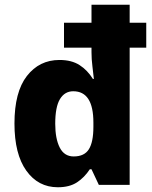

<svg xmlns="http://www.w3.org/2000/svg" viewBox="-20 -780 641 810"><path d="M224 10Q141 10 91 -60Q41 -130 41 -259Q41 -392 93.5 -459.5Q146 -527 231 -527Q282 -527 315.5 -505.5Q349 -484 372 -447H376Q374 -468 370 -499Q366 -530 366 -560V-579H250V-684H366V-760H527V-684H597V-579H527V0H397L366 -66H359Q336 -31 304.5 -10.5Q273 10 224 10ZM291 -120Q336 -120 355 -150.5Q374 -181 374 -245V-263Q374 -395 289 -395Q253 -395 233 -362Q213 -329 213 -258Q213 -195 232 -157.5Q251 -120 291 -120Z"/></svg>

Font: Noto Sans Hebrew SemiCondensed ExtraBold
Style: Regular
Weight: 800
Width: 4
Designer: Monotype Design Team
Foundry: Monotype Imaging Inc.
Version: Version 2.004; ttfautohint (v1.8.4.7-5d5b)